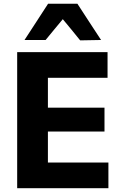

<svg xmlns="http://www.w3.org/2000/svg" viewBox="-20 -986 636 1006"><path d="M70 0V-713H543.5V-578.5H231V-422H527.5V-297H231V-134.5H548V0ZM400 -774.5Q377.5 -802.5 355 -830Q332 -857.5 309 -885.5Q286 -858 263.8 -831Q241.5 -804 219 -776.5H108.5Q139 -823.5 170 -871Q201 -918.5 232 -966.5H385.5Q416.5 -918.5 447.8 -870.8Q479 -823 509.5 -776.5Z"/></svg>

Font: Heraclito
Style: Bold
Weight: 700
Designer: Kostas Bartsokas (font) & Cristiano Sobral (main changes)
Foundry: Kostas Bartsokas (font) & Cristiano Sobral (main changes)
Version: Version 1.00;July 8, 2020;FontCreator 13.0.0.2655 64-bit